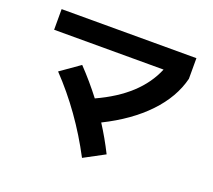

<svg xmlns="http://www.w3.org/2000/svg" viewBox="-117 -826 1098 991"><g transform="rotate(20 432.0 -330.0)"><path d="M154.3 -364.3 259.8 -438.5Q324.2 -371.1 379.9 -298.3Q487.8 -347.7 558.1 -412.6Q628.4 -477.5 662.6 -559.6H61.5V-672.9H801.8V-559.6Q774.9 -451.2 685.5 -357.4Q596.2 -263.7 453.6 -192.9Q498 -124 536.1 -47.9L422.9 12.7Q311 -200.2 154.3 -364.3Z"/></g></svg>

Font: Pretendard GOV
Style: Bold
Weight: 700
Designer: Base glyphs from Inter by Rasmus Andersson; Hangeul glyphs from Noto Sans CJK(Source Han Sans) by Jang Soo-young and Kan
Foundry: Kil Hyung-jin
Version: Version 1.309